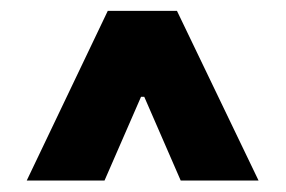

<svg xmlns="http://www.w3.org/2000/svg" viewBox="-20 -713 516 347"><path d="M174.8 -693.4H299.8L447.3 -386.7H306.6L240.7 -538.1H234.9L168.9 -386.7H28.3Z"/></svg>

Font: Pretendard JP ExtraBold
Style: Regular
Weight: 800
Designer: Base glyphs from Inter by Rasmus Andersson; Hangeul glyphs from Noto Sans CJK(Source Han Sans) by Jang Soo-young and Kan
Foundry: Kil Hyung-jin
Version: Version 1.309